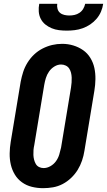

<svg xmlns="http://www.w3.org/2000/svg" viewBox="-20 -975 559 1003"><path d="M205 8Q175 8 146.5 1Q118 -6 95 -22.5Q72 -39 57.5 -63Q43 -87 36.5 -115Q30 -143 30.5 -173.5Q31 -204 36 -234L88 -548Q93 -574 101 -599Q109 -624 123.5 -647.5Q138 -671 158 -690Q178 -709 202.5 -721.5Q227 -734 252.5 -740Q278 -746 305 -746Q335 -746 363 -737.5Q391 -729 414 -713Q437 -697 452 -672.5Q467 -648 473 -620Q479 -592 478.5 -561.5Q478 -531 473 -501L421 -187Q417 -161 408.5 -136Q400 -111 386 -88Q372 -65 351.5 -45.5Q331 -26 307 -13.5Q283 -1 257 3.5Q231 8 205 8ZM208 -97Q226 -97 243.5 -107Q261 -117 272.5 -133Q284 -149 289.5 -167.5Q295 -186 299 -204L351 -518Q353 -531 354 -544Q355 -557 354.5 -570Q354 -583 351 -595Q348 -607 341.5 -617Q335 -627 323.5 -632.5Q312 -638 299 -638Q281 -638 264 -627.5Q247 -617 236 -601Q225 -585 219.5 -567Q214 -549 211 -531L159 -217Q156 -204 155 -191Q154 -178 154.5 -165.5Q155 -153 158 -141Q161 -129 167 -118.5Q173 -108 184 -102.5Q195 -97 208 -97ZM329 -815Q308 -815 288 -817.5Q268 -820 250 -827.5Q232 -835 217 -847Q202 -859 193 -876.5Q184 -894 182.5 -914.5Q181 -935 185 -955H279Q277 -942 280.5 -929Q284 -916 293.5 -908Q303 -900 316 -897Q329 -894 342 -894Q356 -894 369.5 -897Q383 -900 395 -908Q407 -916 414.5 -928.5Q422 -941 425 -955H519Q516 -934 507.5 -914Q499 -894 484.5 -877Q470 -860 451.5 -847.5Q433 -835 412 -827.5Q391 -820 370 -817.5Q349 -815 329 -815Z"/></svg>

Font: Iosevka Slab Extrabold
Style: Italic
Weight: 800
Italic angle: -9°
Monospace: yes
Designer: Belleve Invis
Foundry: Belleve Invis
Version: Version 11.1.0; ttfautohint (v1.8.3)